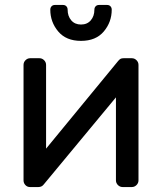

<svg xmlns="http://www.w3.org/2000/svg" viewBox="-20 -755 654 775"><path d="M75 0ZM448 -27V-362L157 -11Q149 0 135 0H101Q90 0 82.5 -8Q75 -16 75 -27V-493Q75 -504 83 -512Q91 -520 102 -520H139Q150 -520 158 -512Q166 -504 166 -493V-155L457 -509Q462 -515 466.5 -517.5Q471 -520 479 -520H512Q523 -520 531 -512Q539 -504 539 -493V-27Q539 -16 531 -8Q523 0 512 0H475Q464 0 456 -8Q448 -16 448 -27ZM202 -735H234Q243 -735 248 -729.5Q253 -724 253 -716Q253 -690 267.5 -673Q282 -656 307 -656Q332 -656 346.5 -673Q361 -690 361 -716Q361 -724 366 -729.5Q371 -735 380 -735H412Q421 -735 426 -729.5Q431 -724 431 -716Q431 -666 399 -628Q367 -590 307 -590Q247 -590 215 -628Q183 -666 183 -716Q183 -724 188 -729.5Q193 -735 202 -735Z"/></svg>

Font: Hezaedrus
Style: Regular
Weight: 400
Designer: Hubert & Fischer
Foundry: Hubert & Fischer
Version: Version 1.10;September 3, 2019;FontCreator 11.5.0.2425 64-bi